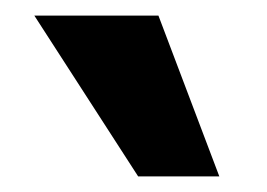

<svg xmlns="http://www.w3.org/2000/svg" viewBox="-20 -731 342 246"><path d="M157 -505 24 -711H183L261 -505Z"/></svg>

Font: Ysabeau Office ExtraBold
Style: Regular
Weight: 800
Designer: Christian Thalmann (Catharsis Fonts)
Version: Version 2.001;gftools[0.9.30]; featfreeze: tnum,lnum,ss02